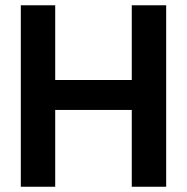

<svg xmlns="http://www.w3.org/2000/svg" viewBox="-20 -710 711 730"><path d="M611.8 -689.9V0H481V-292H189.9V0H59.1V-689.9H189.9V-405.8H481V-689.9Z"/></svg>

Font: D-DIN Exp
Style: DINExp-Bold
Weight: 700
Width: 7
Designer: Charles Nix
Foundry: Datto Inc.
Version: Version 1.00